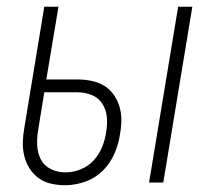

<svg xmlns="http://www.w3.org/2000/svg" viewBox="-20 -540 640 568"><path d="M421 0 507 -520H549L463 0ZM173 8Q152 8 131.5 3.5Q111 -1 95 -12.5Q79 -24 68 -41Q57 -58 52 -78Q47 -98 47.5 -119Q48 -140 52 -162L111 -520H153L117 -305H208Q229 -305 249.5 -301Q270 -297 287 -287Q304 -277 315.5 -261Q327 -245 333 -226Q339 -207 339 -186Q339 -165 335 -143Q331 -114 318.5 -85.5Q306 -57 284 -35Q262 -13 232 -2.5Q202 8 173 8ZM174 -30Q196 -30 218.5 -39Q241 -48 257 -65.5Q273 -83 282 -105Q291 -127 294 -149Q298 -172 296 -194Q294 -216 282.5 -233.5Q271 -251 251 -259Q231 -267 208 -267H111L93 -156Q89 -133 90 -110Q91 -87 101 -68Q111 -49 131 -39.5Q151 -30 174 -30Z"/></svg>

Font: Iosevka Extralight Extended
Style: Italic
Weight: 200
Width: 7
Italic angle: -9°
Monospace: yes
Designer: Belleve Invis
Foundry: Belleve Invis
Version: Version 32.5.0; ttfautohint (v1.8.4)